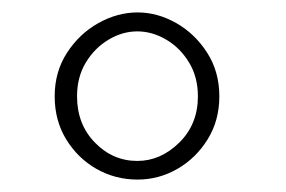

<svg xmlns="http://www.w3.org/2000/svg" viewBox="-20 -692 461 309"><path d="M68 -537Q68 -576.5 87.8 -607Q107.5 -637.5 138.2 -654.8Q169 -672 201.5 -672Q233.5 -672 263.8 -654.8Q294 -637.5 313.5 -607Q333 -576.5 333 -537Q333 -498 314.2 -467.8Q295.5 -437.5 265.5 -420.2Q235.5 -403 201.5 -403Q165.5 -403 135.2 -420.2Q105 -437.5 86.5 -467.8Q68 -498 68 -537ZM104 -537Q104 -492 132.8 -462.5Q161.5 -433 201 -433Q238.5 -433 268.5 -462.5Q298.5 -492 298.5 -537Q298.5 -568 284.2 -591.5Q270 -615 247.5 -628.2Q225 -641.5 201 -641.5Q177 -641.5 154.8 -628.2Q132.5 -615 118.2 -591.5Q104 -568 104 -537Z"/></svg>

Font: League Spartan Thin
Style: Regular
Weight: 100
Foundry: The League of Moveable Type
Version: Version 2.002